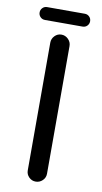

<svg xmlns="http://www.w3.org/2000/svg" viewBox="-91 -844 472 892"><g transform="rotate(10 145.0 -398.0)"><path d="M99.6 -39.1V-641.6Q99.6 -660.2 112.8 -673.8Q126 -687.5 144.5 -687.5Q163.1 -687.5 176.8 -673.8Q190.4 -660.2 190.4 -641.6V-39.1Q190.4 -20.5 176.8 -7.3Q163.1 5.9 144.5 5.9Q126 5.9 112.8 -7.3Q99.6 -20.5 99.6 -39.1ZM26.4 -771.5Q26.4 -784.2 35.2 -793Q43.9 -801.8 56.6 -801.8H234.4Q247.1 -801.8 255.9 -793Q264.6 -784.2 264.6 -771.5Q264.6 -758.8 255.9 -750Q247.1 -741.2 234.4 -741.2H56.6Q43.9 -741.2 35.2 -750Q26.4 -758.8 26.4 -771.5Z"/></g></svg>

Font: jf-openhuninn-2.1
Style: Regular
Weight: 400
Designer: [Kosugi Maru]
Designed by MOTOYA      

[Varela Round]
Joe Prince (Latin component); Avraham Cornfeld (Hebrew component)
Foundry: justfont Co., Ltd.
Version: 2.1